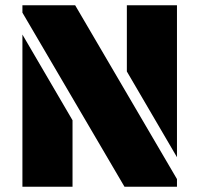

<svg xmlns="http://www.w3.org/2000/svg" viewBox="-20 -708 756 728"><path d="M65 -660V-688H265L651 -29V0H452ZM461 -437V-688H651V-112ZM65 -577 255 -252V0H65Z"/></svg>

Font: Saira Stencil One
Style: Regular
Weight: 400
Designer: Hector Gatti with collaboration of the Omnibus-Type team
Foundry: Omnibus-Type
Version: Version 1.004